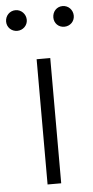

<svg xmlns="http://www.w3.org/2000/svg" viewBox="-69 -781 395 814"><g transform="rotate(-5 129.0 -374.0)"><path d="M100 0H158V-533H100ZM29 -660C53 -660 73 -679 73 -703C73 -728 53 -748 29 -748C4 -748 -15 -728 -15 -703C-15 -679 4 -660 29 -660ZM229 -660C254 -660 273 -679 273 -703C273 -728 254 -748 229 -748C204 -748 186 -728 186 -703C186 -679 204 -660 229 -660Z"/></g></svg>

Font: Noto Sans CJK JP Light
Style: Regular
Weight: 300
Designer: Ryoko NISHIZUKA (kana & ideographs); Paul D. Hunt (Latin, Greek & Cyrillic); Wenlong ZHANG (bopomofo); Sandoll Communica
Foundry: Adobe Systems Incorporated
Version: Version 1.004;PS 1.004;hotconv 1.0.82;makeotf.lib2.5.63406